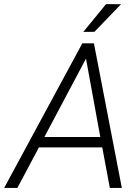

<svg xmlns="http://www.w3.org/2000/svg" viewBox="-59 -924 689 944"><path d="M0 0ZM443.8 -199.2H132.3L26.4 0H-38.6L345.7 -710.9H402.8L540 0H481ZM159.2 -250.5H434.1L363.8 -635.7ZM462.4 -903.8 536.1 -903.3 405.3 -767.6 350.6 -767.1Z"/></svg>

Font: Roboto Light
Style: Italic
Weight: 300
Italic angle: -12°
Designer: Google
Version: Version 2.134; 2016; ttfautohint (v1.6)